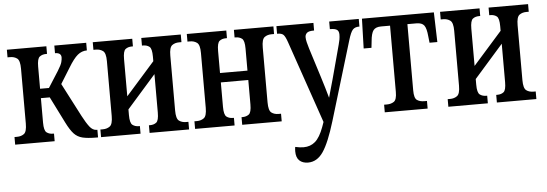

<svg xmlns="http://www.w3.org/2000/svg" viewBox="-50 -686 3077 1080"><g transform="rotate(-5 1488.5 -146.0)"><path d="M17 0V-43H31Q55 -43 71 -55Q87 -67 87 -113V-423Q87 -469 71 -481Q55 -493 31 -493H17V-536H240V-493H234Q213 -493 198.5 -482Q184 -471 184 -426V-301H234L292 -392Q312 -424 316 -440Q320 -456 320 -466Q320 -493 285 -493V-536H465V-493Q436 -493 412.5 -473.5Q389 -454 359 -404L305 -317L403 -128Q424 -88 441.5 -65.5Q459 -43 481 -43H485V0H476Q427 0 398 -7Q369 -14 349.5 -35Q330 -56 308 -100L234 -248H184V-110Q184 -65 198.5 -54Q213 -43 234 -43H240V0Z M502 0V-43H516Q539 -43 555.5 -55Q572 -67 572 -113V-423Q572 -469 555.5 -481Q539 -493 516 -493H502V-536H725V-493H719Q697 -493 683 -482Q669 -471 669 -426V-216L832 -400V-426Q832 -471 818 -482Q804 -493 782 -493H776V-536H999V-493H986Q962 -493 946 -481Q930 -469 930 -423V-113Q930 -67 946 -55Q962 -43 986 -43H999V0H776V-43H782Q804 -43 818 -54Q832 -65 832 -110V-327L669 -142V-110Q669 -65 683.5 -54Q698 -43 719 -43H725V0Z M1033 0V-43H1047Q1070 -43 1086.5 -55Q1103 -67 1103 -113V-423Q1103 -469 1086.5 -481Q1070 -493 1047 -493H1033V-536H1256V-493H1250Q1228 -493 1214 -482Q1200 -471 1200 -426V-301H1355V-426Q1355 -471 1340.5 -482Q1326 -493 1304 -493H1299V-536H1522V-493H1508Q1484 -493 1468 -481Q1452 -469 1452 -423V-113Q1452 -67 1468 -55Q1484 -43 1508 -43H1522V0H1299V-43H1304Q1326 -43 1340.5 -54Q1355 -65 1355 -110V-248H1200V-110Q1200 -65 1214.5 -54Q1229 -43 1250 -43H1256V0Z M1650 244Q1619 244 1601 227Q1583 210 1583 175Q1583 169 1583.5 163Q1584 157 1585 150Q1612 156 1632 156Q1671 156 1698 132.5Q1725 109 1746 52L1756 24L1596 -441Q1585 -473 1575 -483Q1565 -493 1542 -493H1539V-536H1748V-493H1745Q1717 -493 1707 -483.5Q1697 -474 1697 -460Q1697 -447 1701 -431Q1705 -415 1711 -395L1763 -230Q1774 -194 1782 -168Q1790 -142 1799 -109Q1808 -141 1814 -162.5Q1820 -184 1828 -212L1879 -402Q1883 -416 1885.5 -430Q1888 -444 1888 -458Q1888 -478 1876.5 -485.5Q1865 -493 1840 -493H1837V-536H2004V-493H2002Q1979 -493 1966.5 -480Q1954 -467 1940 -420L1806 24Q1770 143 1735.5 193.5Q1701 244 1650 244Z M2104 0V-43H2120Q2143 -43 2159.5 -54Q2176 -65 2176 -109V-483H2125Q2095 -483 2082 -466.5Q2069 -450 2065 -404L2061 -368H2017L2022 -536H2428L2433 -368H2389L2385 -404Q2381 -450 2368.5 -466.5Q2356 -483 2325 -483H2274V-109Q2274 -65 2290 -54Q2306 -43 2330 -43H2346V0Z M2463 0V-43H2477Q2500 -43 2516.5 -55Q2533 -67 2533 -113V-423Q2533 -469 2516.5 -481Q2500 -493 2477 -493H2463V-536H2686V-493H2680Q2658 -493 2644 -482Q2630 -471 2630 -426V-216L2793 -400V-426Q2793 -471 2779 -482Q2765 -493 2743 -493H2737V-536H2960V-493H2947Q2923 -493 2907 -481Q2891 -469 2891 -423V-113Q2891 -67 2907 -55Q2923 -43 2947 -43H2960V0H2737V-43H2743Q2765 -43 2779 -54Q2793 -65 2793 -110V-327L2630 -142V-110Q2630 -65 2644.5 -54Q2659 -43 2680 -43H2686V0Z"/></g></svg>

Font: Noto Serif ExtraCondensed Medium
Style: Regular
Weight: 500
Width: 2
Designer: Monotype Design Team
Foundry: Monotype Imaging Inc.
Version: Version 2.015